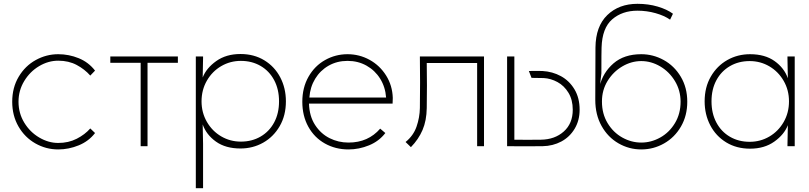

<svg xmlns="http://www.w3.org/2000/svg" viewBox="-20 -766 4240 1006"><path d="M285 17Q221 17 165.5 -14.5Q110 -46 77 -103Q44 -160 44 -233Q44 -307 78 -364Q112 -421 167.5 -451.5Q223 -482 285 -482Q341 -482 392.5 -461Q444 -440 478 -396L453 -370Q424 -403 382 -425.5Q340 -448 285 -448Q233 -448 185 -419.5Q137 -391 107 -341.5Q77 -292 77 -233Q77 -173 107 -123.5Q137 -74 185.5 -45.5Q234 -17 285 -17Q339 -17 382 -39Q425 -61 453 -93L478 -69Q445 -26 392.5 -4.5Q340 17 285 17Z M717 0V-437H558V-470H912V-437H753V0Z M1442 -235Q1442 -298 1416.5 -346Q1391 -394 1345.5 -420.5Q1300 -447 1242 -447Q1186 -447 1139 -419.5Q1092 -392 1064 -343.5Q1036 -295 1036 -235Q1036 -176 1064 -127.5Q1092 -79 1139 -51.5Q1186 -24 1242 -24Q1300 -24 1345.5 -50.5Q1391 -77 1416.5 -124.5Q1442 -172 1442 -235ZM1478 -235Q1478 -161 1445.5 -105Q1413 -49 1359 -18.5Q1305 12 1240 12Q1162 12 1111.5 -24Q1061 -60 1042 -114L1044 -12V220H1006V-470H1044V-462L1042 -360Q1061 -409 1113 -446Q1165 -483 1240 -483Q1311 -483 1365 -450Q1419 -417 1448.5 -360.5Q1478 -304 1478 -235Z M1806 17Q1738 17 1682.5 -14Q1627 -45 1595.5 -102Q1564 -159 1564 -233Q1564 -307 1596.5 -364Q1629 -421 1683.5 -451.5Q1738 -482 1801 -482Q1863 -482 1916.5 -452.5Q1970 -423 2003 -370.5Q2036 -318 2038 -253Q2038 -231 2037 -223H1599Q1601 -157 1631 -111Q1661 -65 1707 -42Q1753 -19 1806 -19Q1858 -19 1899.5 -37.5Q1941 -56 1972 -92L1999 -69Q1966 -26 1913.5 -4.5Q1861 17 1806 17ZM1801 -447Q1746 -447 1702 -422Q1658 -397 1631.5 -353.5Q1605 -310 1601 -255H2003Q1999 -310 1972 -353.5Q1945 -397 1900.5 -422Q1856 -447 1801 -447Z M2216 -200Q2215 -134 2194 -85Q2173 -36 2133 5L2105 -22Q2146 -55 2162.5 -102.5Q2179 -150 2180 -200Q2182 -335 2180 -470H2516V0H2480V-436H2216Q2218 -318 2216 -200Z M2814 -34Q2887 -35 2934 -77Q2981 -119 2981 -191Q2981 -243 2958.5 -280Q2936 -317 2901 -336Q2866 -355 2829 -357Q2797 -358 2765 -358L2751 -394Q2791 -395 2822 -394Q2875 -391 2919 -367Q2963 -343 2990 -298Q3017 -253 3017 -191Q3017 -135 2991 -91.5Q2965 -48 2921 -24.5Q2877 -1 2823 0Q2727 1 2637 0V-470H2675V-34Q2743 -33 2814 -34Z M3134 -235V-233Q3134 -170 3163.5 -121Q3193 -72 3240.5 -45.5Q3288 -19 3340 -19Q3392 -19 3439.5 -45.5Q3487 -72 3516.5 -121Q3546 -170 3546 -233Q3546 -292 3516.5 -341Q3487 -390 3439.5 -418Q3392 -446 3340 -446Q3288 -446 3240.5 -418Q3193 -390 3163.5 -342Q3134 -294 3134 -235ZM3100 -517Q3101 -628 3162 -687Q3223 -746 3320 -746Q3377 -746 3426 -731.5Q3475 -717 3506 -694L3491 -663Q3461 -684 3415 -697Q3369 -710 3320 -710Q3240 -710 3187.5 -664.5Q3135 -619 3132 -517Q3131 -495 3131 -382L3122 -304L3121 -313Q3139 -386 3194.5 -434Q3250 -482 3340 -482Q3402 -482 3457.5 -451.5Q3513 -421 3547 -364Q3581 -307 3581 -233Q3581 -160 3548 -103Q3515 -46 3459.5 -14.5Q3404 17 3340 17Q3276 17 3220.5 -15Q3165 -47 3132 -106Q3099 -165 3099 -243V-255Q3099 -423 3100 -517Z M4114 -235Q4114 -294 4086 -342.5Q4058 -391 4011 -418.5Q3964 -446 3908 -446Q3850 -446 3804.5 -419.5Q3759 -393 3733.5 -345.5Q3708 -298 3708 -235Q3708 -172 3733.5 -124Q3759 -76 3804.5 -49.5Q3850 -23 3908 -23Q3964 -23 4011 -50.5Q4058 -78 4086 -126.5Q4114 -175 4114 -235ZM4108 -356 4106 -458V-470H4144V0H4106V-8L4108 -110Q4089 -61 4037 -24Q3985 13 3910 13Q3839 13 3785 -20Q3731 -53 3701.5 -109.5Q3672 -166 3672 -235Q3672 -309 3704.5 -365Q3737 -421 3791 -451.5Q3845 -482 3910 -482Q3988 -482 4038.5 -446Q4089 -410 4108 -356Z"/></svg>

Font: Kreadon
Style: Regular
Weight: 400
Designer: kohakuno
Foundry: StudioGnu
Version: Version 1.000;Glyphs 3.1.2 (3151)